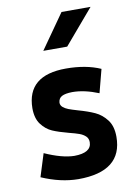

<svg xmlns="http://www.w3.org/2000/svg" viewBox="-85 -798 606 865"><g transform="rotate(-10 217.5 -365.5)"><path d="M35.6 -25.9 68.4 -130.4Q147 -95.2 202.6 -94.2Q281.2 -94.7 281.7 -143.1Q281.7 -160.2 270.5 -170.7Q259.3 -181.2 242.4 -187.3Q225.6 -193.4 196.3 -200.7Q151.4 -212.4 123.3 -224.6Q95.2 -236.8 74.5 -264.2Q53.7 -291.5 53.7 -338.4Q55.2 -488.3 233.4 -488.3Q324.7 -488.3 391.1 -459L363.3 -352.5Q297.9 -378.9 243.2 -378.9Q210.9 -378.4 195.3 -370.1Q179.7 -361.8 178.2 -341.8Q178.2 -329.6 188 -321Q197.8 -312.5 212.4 -306.9Q227.1 -301.3 253.9 -293.5Q299.3 -280.8 329.6 -266.8Q359.9 -252.9 382.1 -223.9Q404.3 -194.8 404.3 -146.5Q404.3 12.2 202.6 12.2Q122.1 11.7 35.6 -25.9ZM258.3 -742.7H391.1L256.3 -584.5H147Z"/></g></svg>

Font: Selawik Semibold
Style: Regular
Weight: 600
Designer: Aaron Bell
Foundry: Microsoft Corporation
Version: Version 1.01